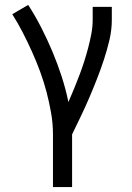

<svg xmlns="http://www.w3.org/2000/svg" viewBox="-20 -548 540 783"><path d="M196 215V0Q196 -44 188.5 -87Q181 -130 170 -172Q159 -214 144 -255Q129 -296 111 -336Q93 -376 73 -415Q53 -454 30 -490L95 -528Q124 -483 148.5 -435Q173 -387 194 -337Q215 -287 231.5 -236Q248 -185 259 -132Q271 -159 282 -186Q293 -213 303.5 -240.5Q314 -268 323 -296Q332 -324 339.5 -352.5Q347 -381 352.5 -410Q358 -439 358 -468V-520H436V-468Q436 -426 426.5 -385.5Q417 -345 404 -305.5Q391 -266 376 -227.5Q361 -189 344.5 -150.5Q328 -112 310 -74.5Q292 -37 274 0V215Z"/></svg>

Font: Iosevka SS18
Style: Regular
Weight: 400
Monospace: yes
Designer: Belleve Invis
Foundry: Belleve Invis
Version: Version 25.1.1; ttfautohint (v1.8.4)